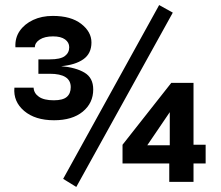

<svg xmlns="http://www.w3.org/2000/svg" viewBox="-20 -720 876 760"><path d="M222 -458Q280 -453 314.5 -432.5Q349 -412 349 -366Q349 -312 307.5 -278Q266 -244 194 -244Q119 -244 75.5 -281Q32 -318 37 -373H113Q114 -351 134 -337Q154 -323 193 -323Q229 -323 244.5 -336.5Q260 -350 260 -375Q260 -428 177 -428H132V-485H177Q219 -485 236.5 -498Q254 -511 254 -533Q254 -552 237.5 -564Q221 -576 190 -576Q157 -576 137.5 -563.5Q118 -551 118 -533H41Q39 -570 58 -597.5Q77 -625 111 -641Q145 -657 189 -657Q261 -657 301.5 -625.5Q342 -594 342 -552Q342 -508 310 -485.5Q278 -463 222 -458ZM610 -700 664 -670 282 20 230 -12ZM650 0V-73H465V-147L658 -392H746V-147H794V-73H746V0ZM563 -145H652V-276Z"/></svg>

Font: Syne SemiBold
Style: Regular
Weight: 600
Designer: Lucas Descroix
Foundry: Bonjour Monde
Version: Version 2.200; ttfautohint (v1.8.4)